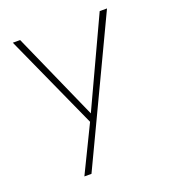

<svg xmlns="http://www.w3.org/2000/svg" viewBox="-123 -552 747 839"><g transform="rotate(-20 251.0 -132.0)"><path d="M240 0 32 -460H66L258 -28H235L436 -460H470L252 0ZM126 196 236 -30 252 0 159 196Z"/></g></svg>

Font: Outfit Thin
Style: Regular
Weight: 100
Designer: Rodrigo Fuenzalida
Foundry: fragTYPE
Version: Version 1.000